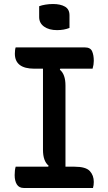

<svg xmlns="http://www.w3.org/2000/svg" viewBox="-20 -936 540 956"><path d="M175 -905Q188 -910 206.5 -913Q225 -916 244 -916Q281 -916 303.5 -903Q326 -890 326 -860V-797Q299 -786 264 -786Q224 -786 199.5 -803.5Q175 -821 175 -851ZM443 0H99Q75 0 64 -17.5Q53 -35 53 -64Q53 -89 58 -106H220L222 -111Q194 -134 194 -190V-594H151Q54 -594 54 -669Q54 -677 55 -686Q56 -695 58 -700H402Q430 -700 438.5 -681Q447 -662 447 -633Q447 -614 441 -594H280L278 -589Q306 -566 306 -510V-106H351Q407 -106 427 -84.5Q447 -63 447 -30Q447 -22 446 -14.5Q445 -7 443 0Z"/></svg>

Font: Recursive Sn Csl St Med
Style: Regular
Weight: 500
Version: Version 1.079;hotconv 1.0.112;makeotfexe 2.5.65598; ttfautoh